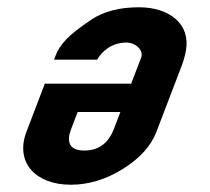

<svg xmlns="http://www.w3.org/2000/svg" viewBox="-20 -502 577 528"><path d="M327.8 -385C352.2 -385 376.1 -364.3 368 -343L340.8 -272H103.3L52.9 -140C20.6 -55.4 77.6 6 174.6 6C223.8 6 271.6 -8.5 318.1 -37.5C364.6 -66.5 395.4 -100.7 410.4 -140L479.6 -321C484.9 -335 488.9 -349.2 491.4 -363.5C504.2 -435 446.8 -482 362.3 -482C309 -482 265.6 -470.8 232 -448.5C198.5 -426.2 175 -407.7 161.4 -393C147.9 -378.3 138.4 -363.7 132.8 -349L128.6 -338H247.3C260.6 -361.7 287.9 -385 327.8 -385ZM211.8 -88C169.2 -88 162.6 -113.2 175.6 -147L193.5 -194H311L293.1 -147C280.4 -113.8 256.3 -88 211.8 -88Z"/></svg>

Font: Din Kursivschrift
Style: Extended Italic
Weight: 400
Version: Version 1.089